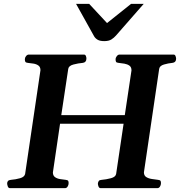

<svg xmlns="http://www.w3.org/2000/svg" viewBox="-20 -976 934 996"><path d="M31.7 0Q23.4 0 20.3 -9.3Q17.1 -18.6 17.1 -24.4Q17.1 -32.2 21.5 -37.1Q25.9 -42 36.1 -43Q61 -44.9 84.2 -51.5Q107.4 -58.1 110.4 -74.2L189.9 -611.8Q189.9 -628.4 179.4 -636Q168.9 -643.6 153.8 -646Q138.7 -648.4 124 -649.9Q114.3 -650.9 111.6 -655.3Q108.9 -659.7 108.9 -668.9Q108.9 -677.2 115.2 -685.1Q121.6 -692.9 129.4 -692.9H415.5Q422.9 -692.9 425.8 -685.1Q428.7 -677.2 428.2 -671.4Q427.7 -652.3 409.7 -649.9Q385.7 -647.9 361.1 -641.4Q336.4 -634.8 334 -618.7L297.9 -378.9H627.4L662.1 -610.8Q662.1 -627.9 651.4 -635.5Q640.6 -643.1 625 -645.8Q609.4 -648.4 594.7 -649.9Q585 -650.9 582.3 -654.8Q579.6 -658.7 579.6 -668Q579.6 -676.8 585.9 -684.8Q592.3 -692.9 600.1 -692.9H880.4Q887.7 -692.9 890.6 -685.1Q893.6 -677.2 893.6 -670.9Q893.1 -651.9 874.5 -649.9Q853 -647.9 830.6 -641.4Q808.1 -634.8 805.7 -618.7L726.6 -82Q726.6 -64.9 738.8 -57.4Q751 -49.8 768.3 -47.4Q785.6 -44.9 800.3 -43Q810.1 -42 812.7 -37.6Q815.4 -33.2 814.9 -24.9Q814.9 -16.1 809.8 -8.1Q804.7 0 796.4 0H502Q494.1 0 490.7 -9.3Q487.3 -18.6 487.8 -24.4Q488.8 -32.2 492.7 -37.4Q496.6 -42.5 506.8 -43Q530.8 -44.9 555.4 -51.5Q580.1 -58.1 582.5 -74.2L621.1 -334H291.5L254.4 -81.5Q254.4 -64.9 265.4 -57.1Q276.4 -49.3 292.2 -46.9Q308.1 -44.4 321.3 -43Q331.1 -42 333.7 -37.6Q336.4 -33.2 335.9 -24.9Q335.9 -16.6 330.8 -8.3Q325.7 0 317.4 0ZM521 -762.7Q498.5 -762.7 486.6 -769.8Q474.6 -776.9 468.3 -787.6L374.5 -956.1H442.4L535.2 -856.4L660.2 -956.1H725.6L582 -792Q571.8 -780.3 558.1 -771.5Q544.4 -762.7 521 -762.7Z"/></svg>

Font: Gelasio SemiBold
Style: Italic
Weight: 600
Italic angle: -8.5°
Designer: Eben Sorkin
Foundry: Eben Sorkin
Version: Version 1.008